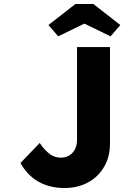

<svg xmlns="http://www.w3.org/2000/svg" viewBox="-20 -937 705 967"><path d="M83 -116 180 -217Q194 -196 207 -182.5Q220 -169 232.5 -160Q245 -151 258.5 -147Q272 -143 287 -143Q311 -143 329.5 -154.5Q348 -166 358 -186Q368 -206 368 -233V-552V-700H534V-552V-213Q534 -162 516.5 -121Q499 -80 468 -50.5Q437 -21 395.5 -5.5Q354 10 305 10Q267 10 233 1.5Q199 -7 171 -23.5Q143 -40 121 -63.5Q99 -87 83 -116ZM360 -917H450L586 -811L537 -754L405 -818L273 -754L224 -811Z"/></svg>

Font: Mach
Style: Bold
Weight: 700
Version: Version 1.002